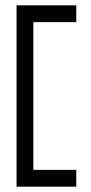

<svg xmlns="http://www.w3.org/2000/svg" viewBox="-20 -630 340 720"><path d="M266 70H42V-610H266V-547H105V7H266Z"/></svg>

Font: Charger Pro
Style: Lit
Weight: 300
Designer: Jasper
Foundry: Cannot Into Space Fonts
Version: Version 1.09